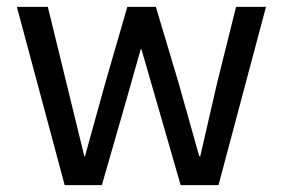

<svg xmlns="http://www.w3.org/2000/svg" viewBox="-20 -538 822 558"><path d="M168 0H276L346 -243L389 -395H391L435 -243L505 0H615L753 -518H666L611 -297L562 -84H559L499 -297L433 -518H350L286 -297L227 -84H225L173 -297L119 -518H29Z"/></svg>

Font: IBM Plex Arabic Text
Style: Regular
Weight: 450
Designer: Mike Abbink, Paul van der Laan, Pieter van Rosmalen, Wael Morcos, Khajak Apelian
Foundry: Bold Monday
Version: Version 1.0